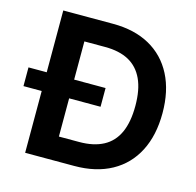

<svg xmlns="http://www.w3.org/2000/svg" viewBox="-106 -838 968 948"><g transform="rotate(15 378.0 -364.0)"><path d="M354 0H168V-120.6H347.2Q420.4 -120.6 470 -147Q519.5 -173.3 544.2 -227.5Q568.8 -281.7 568.8 -364.3Q568.8 -446.8 543.9 -500.5Q519 -554.2 470.5 -580.6Q421.9 -606.9 349.6 -606.9H164.6V-727.5H357.9Q466.8 -727.5 545.2 -684.1Q623.5 -640.6 665.5 -559.1Q707.5 -477.5 707.5 -364.3Q707.5 -251 665.5 -169.2Q623.5 -87.4 544.2 -43.7Q464.8 0 354 0ZM243.2 -727.5V0H103V-727.5ZM9.8 -315.9V-411.6H403.8V-315.9Z"/></g></svg>

Font: Inter
Style: 650
Weight: 650
Designer: Rasmus Andersson
Foundry: rsms
Version: Version 4.001;git-66647c0bb